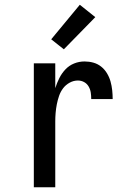

<svg xmlns="http://www.w3.org/2000/svg" viewBox="-20 -786 540 806"><path d="M122 0V-520H212V-416Q219 -438 229 -458Q239 -478 254.5 -494.5Q270 -511 291 -519.5Q312 -528 335 -528Q354 -528 372 -523Q390 -518 404.5 -506.5Q419 -495 429 -478.5Q439 -462 444 -444Q449 -426 451 -407.5Q453 -389 453 -370H363Q363 -384 361 -397.5Q359 -411 352 -423Q345 -435 333 -441.5Q321 -448 307 -448Q289 -448 272.5 -439Q256 -430 245 -415.5Q234 -401 228 -383.5Q222 -366 218.5 -348Q215 -330 213.5 -312Q212 -294 212 -276V0ZM248 -579 195 -621 315 -766 380 -714Z"/></svg>

Font: Iosevka SS10 Medium
Style: Regular
Weight: 500
Monospace: yes
Designer: Belleve Invis
Foundry: Belleve Invis
Version: Version 28.0.6; ttfautohint (v1.8.4)